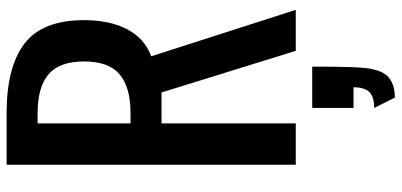

<svg xmlns="http://www.w3.org/2000/svg" viewBox="-337 -578 1215 581"><g transform="rotate(-90 270.5 -287.5)"><path d="M234.4 49.8H359.4Q359.4 120.6 357.9 168Q356.9 194.3 355 212.4Q353 230.5 347.2 248.3Q341.3 266.1 331.5 276.6Q321.8 287.1 305.4 293.5Q289.1 299.8 265.6 299.8L234.4 237.3Q268.1 237.3 282.5 222.7Q296.9 208 296.9 174.8H234.4ZM500 -640.6Q500 -562.5 472.2 -509.8Q444.3 -457 390.6 -437.5L531.2 0H407.2L281.2 -406.2H187.5V0H62.5V-875H218.8Q358.4 -875 429.2 -820.8Q500 -766.6 500 -640.6ZM218.8 -781.2H187.5V-500H218.8Q296.9 -500 335.9 -533Q375 -565.9 375 -640.6Q375 -715.3 335.9 -748.3Q296.9 -781.2 218.8 -781.2Z"/></g></svg>

Font: OswaldRegular
Style: Regular
Weight: 400
Designer: vernon adams
Foundry: vernon adams
Version: Version 1.000